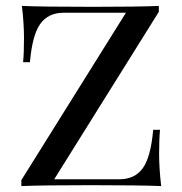

<svg xmlns="http://www.w3.org/2000/svg" viewBox="-20 -628 615 648"><path d="M516 -588 163 -23H383Q435 -23 462 -60.5Q489 -98 497 -190H520Q517 -159 517 -108Q517 -60 524 0Q453 -3 285 -3Q125 -3 52 0V-20L405 -585H195Q143 -585 116 -547.5Q89 -510 81 -418H58Q61 -450 61 -500Q61 -548 54 -608Q125 -605 293 -605Q446 -605 516 -608Z"/></svg>

Font: Playfair Display SC
Style: Regular
Weight: 400
Designer: Claus Eggers Sørensen
Foundry: Claus Eggers Sørensen
Version: Version 1.200; ttfautohint (v1.6)